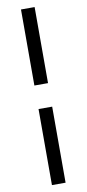

<svg xmlns="http://www.w3.org/2000/svg" viewBox="-110 -792 501 1109"><g transform="rotate(-10 140.0 -237.0)"><path d="M180 -306V-752H100V-306ZM180 278V-168H100V278Z"/></g></svg>

Font: Hibana SubMedium
Style: Regular
Weight: 500
Width: 6
Designer: pygmalion
Foundry: ybstudio
Version: Version 0.930;hotconv 1.0.109;makeotfexe 2.5.65596